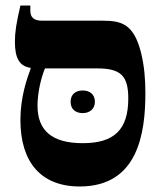

<svg xmlns="http://www.w3.org/2000/svg" viewBox="-20 -667 580 696"><path d="M269 9C481 9 507 -185 507 -330C507 -381 503 -429 491 -477C465 -578 423 -592 353 -592H132C103 -592 90 -604 90 -628V-647H54C39 -582 34 -551 34 -516C34 -455 51 -427 91 -421V-418C78 -382 54 -316 54 -232C54 -81 127 9 269 9ZM116 -284C116 -329 128 -383 143 -419H333C418 -419 445 -392 445 -310C445 -197 394 -148 280 -148C168 -148 116 -194 116 -284ZM236 -298C236 -270 255 -257 280 -257C304 -257 324 -271 324 -298C324 -326 304 -339 280 -339C255 -339 236 -326 236 -298Z"/></svg>

Font: Noto Serif Hebrew SemiCondensed ExtraBold
Style: Regular
Weight: 800
Width: 4
Designer: Monotype Design Team
Foundry: Monotype Imaging Inc.
Version: Version 2.004